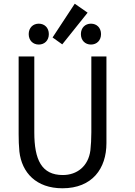

<svg xmlns="http://www.w3.org/2000/svg" viewBox="-20 -995 723 1030"><path d="M551 -227C551 -91 475 15 315 15C174 15 97 -69 84 -182C81 -212 80 -244 80 -275V-692H164V-285C164 -138 203 -56 317 -56C392 -56 454 -102 465 -189C468 -214 470 -253 470 -285V-692H551ZM262 -794 381 -975 450 -927 314 -757ZM242 -812C242 -778 219 -756 188 -756C157 -756 134 -778 134 -812C134 -846 157 -868 188 -868C219 -868 242 -846 242 -812ZM522 -812C522 -778 499 -756 468 -756C437 -756 414 -778 414 -812C414 -846 437 -868 468 -868C499 -868 522 -846 522 -812Z"/></svg>

Font: Repo Regular
Style: Regular
Weight: 400
Designer: Stefan Peev
Foundry: Context Ltd
Version: Version 1.502